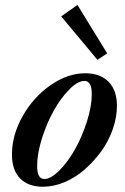

<svg xmlns="http://www.w3.org/2000/svg" viewBox="-20 -728 493 760"><path d="M365.7 -491.2 222.2 -663.1 286.6 -708.5 404.3 -516.6ZM149.9 11.2Q91.8 11.2 59.6 -21.7Q27.3 -54.7 27.3 -116.2Q27.3 -193.4 69.8 -268.6Q112.3 -343.8 180.2 -390.9Q248 -438 317.4 -438Q376.5 -438 409.7 -404.3Q442.9 -370.6 442.9 -309.1Q442.9 -263.7 426.3 -216.3Q409.7 -168.9 380.6 -128.9Q351.6 -88.9 314.9 -56.9Q278.3 -24.9 235.1 -6.8Q191.9 11.2 149.9 11.2ZM155.3 -19.5Q181.6 -19.5 215.3 -53.5Q249 -87.4 276.9 -137Q304.7 -186.5 324 -246.8Q343.3 -307.1 343.3 -355Q343.3 -407.7 314.5 -407.7Q287.6 -407.7 254.2 -373.8Q220.7 -339.8 192.9 -290.3Q165 -240.7 146 -180.2Q127 -119.6 127 -70.8Q127 -19.5 155.3 -19.5Z"/></svg>

Font: Elstob 14pt SemiBold
Style: Italic
Weight: 600
Italic angle: -20°
Designer: Peter S. Baker
Version: Version 1.015